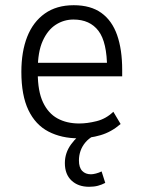

<svg xmlns="http://www.w3.org/2000/svg" viewBox="-20 -523 551 737"><path d="M282 8Q216 8 166 -18Q116 -44 89 -100.5Q62 -157 62 -247Q62 -325 84.5 -382Q107 -439 152 -471Q197 -503 263 -503Q328 -503 369 -473.5Q410 -444 429.5 -388.5Q449 -333 449 -255V-230H109V-282H410L391 -260Q391 -361 358 -404.5Q325 -448 262 -448Q225 -448 194 -428Q163 -408 144 -366Q125 -324 125 -256V-243Q125 -173 145 -130.5Q165 -88 200.5 -68.5Q236 -49 284 -49Q315 -49 351 -58Q387 -67 415 -94L443 -47Q407 -16 365.5 -4Q324 8 282 8ZM322 194Q280 194 254.5 170Q229 146 229 103Q229 64 252.5 31.5Q276 -1 314 -26L337 0Q320 9 307.5 24Q295 39 289 56.5Q283 74 283 93Q283 120 295.5 133Q308 146 329 146Q337 146 348.5 143Q360 140 370 135L384 179Q371 186 356 190Q341 194 322 194Z"/></svg>

Font: Nunito Sans 7pt Condensed Light
Style: Regular
Weight: 300
Width: 3
Designer: Vernon Adams
Foundry: Vernon Adams
Version: Version 3.101;gftools[0.9.27]